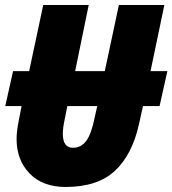

<svg xmlns="http://www.w3.org/2000/svg" viewBox="-20 -734 686 764"><path d="M533 -240 549 -312H615L646 -451H579L634 -714H453L397 -451H279L333 -714H152L96 -451H32L1 -312H66L55 -256Q46 -212 46 -181Q46 -97 98 -43.5Q150 10 241 10Q368 10 437 -54Q506 -118 533 -240ZM230 -202Q230 -224 237 -257L248 -312H367L356 -263Q343 -199 322.5 -172.5Q302 -146 270 -146Q230 -146 230 -202Z"/></svg>

Font: Noto Sans Display SemiCondensed Black
Style: Italic
Weight: 900
Width: 4
Designer: Monotype Design team
Foundry: Monotype Imaging Inc.
Version: 1.000